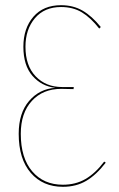

<svg xmlns="http://www.w3.org/2000/svg" viewBox="-20 -710 458 739"><path d="M368 -606 362 -600Q329 -642 295 -662.5Q261 -683 215 -683Q151 -683 114.5 -640Q78 -597 78 -530Q78 -457 117.5 -416Q157 -375 219 -375H264L263 -367L216 -368Q145 -368 102.5 -321.5Q60 -275 60 -195Q60 -102 104 -50.5Q148 1 222 1Q271 1 309 -21Q347 -43 381 -88L387 -84Q351 -37 312 -14Q273 9 222 9Q145 9 98.5 -44.5Q52 -98 52 -195Q52 -275 92 -321.5Q132 -368 193 -372Q140 -378 105 -418Q70 -458 70 -530Q70 -601 108.5 -645.5Q147 -690 215 -690Q262 -690 298 -669Q334 -648 368 -606Z"/></svg>

Font: Fira Sans Compressed Eight
Style: Regular
Weight: 100
Width: 1
Designer: bBox Type GmbH & Carrois Corporate GbR & Edenspiekermann AG
Foundry: bBox Type GmbH & Carrois Corporate GbR & Edenspiekermann AG
Version: Version 4.301